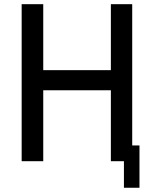

<svg xmlns="http://www.w3.org/2000/svg" viewBox="-20 -759 722 904"><path d="M602.5 -739.3V0H502V-334H183.6V0H82V-739.3H183.6V-428.7H502V-739.3ZM563.5 -74.2H636.7V125H563.5Z"/></svg>

Font: RobotoJAA
Style: Medium
Weight: 500
Version: Version 2.05; 2016-11-05